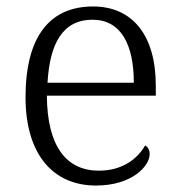

<svg xmlns="http://www.w3.org/2000/svg" viewBox="-20 -564 554 594"><path d="M277 10C388 10 443 -50 443 -87C443 -101 437 -110 429 -114C405 -72 358 -36 286 -36C186 -36 126 -110 125 -268H462V-299C462 -457 388 -544 268 -544C134 -544 59 -451 59 -263C59 -89 142 10 277 10ZM394 -308H127C134 -431 175 -503 266 -503C355 -503 394 -425 394 -308Z"/></svg>

Font: Noto Serif Tamil Light
Style: Italic
Weight: 300
Italic angle: -12°
Designer: Indian Type Foundry, Tom Grace, and the Monotype Design Team
Foundry: Monotype Imaging Inc.
Version: Version 2.003